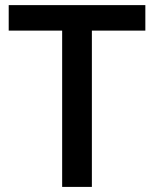

<svg xmlns="http://www.w3.org/2000/svg" viewBox="-20 -734 606 754"><path d="M340.8 0H224.1V-613.8H14.2V-713.9H550.8V-613.8H340.8Z"/></svg>

Font: f2_46825          
Style: Regular
Weight: 600
Foundry: Ascender Corporation
Version: Version 1.10